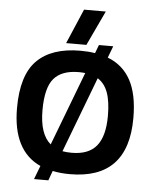

<svg xmlns="http://www.w3.org/2000/svg" viewBox="-61 -925 822 1029"><g transform="rotate(5 350.0 -411.0)"><path d="M269 -688 349 -875H466L378 -688ZM161 53 189 -20Q37 -89 37 -319Q37 -496 116 -575Q195 -654 350 -654Q392 -654 428 -648L445 -693H522L498 -630Q580 -599 621.5 -523Q663 -447 663 -319Q663 10 350 10Q299 10 257 1L238 53ZM234 -140 385 -537Q377 -538 368 -538.5Q359 -539 350 -539Q259 -539 216.5 -489.5Q174 -440 174 -319Q174 -190 234 -140ZM350 -105Q441 -105 483.5 -157.5Q526 -210 526 -319Q526 -397 508.5 -444.5Q491 -492 454 -515L300 -109Q311 -107 324 -106Q337 -105 350 -105Z"/></g></svg>

Font: Kanit Medium
Style: Regular
Weight: 500
Designer: Katatrad Team
Foundry: CadsonDemak
Version: Version 2.000; ttfautohint (v1.8.3)